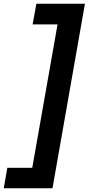

<svg xmlns="http://www.w3.org/2000/svg" viewBox="-39 -831 473 1024"><path d="M414 -811 241 173H-19L0 64H133L268 -701H135L155 -811Z"/></svg>

Font: DM Sans 12pt
Style: Bold Italic
Weight: 700
Italic angle: -10°
Version: Version 4.004;gftools[0.9.30]